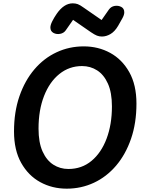

<svg xmlns="http://www.w3.org/2000/svg" viewBox="-20 -1126 856 1151"><path d="M380 5Q293 5 221.5 -34Q150 -73 107 -149.5Q64 -226 64 -338Q64 -455 96.5 -549Q129 -643 186 -710Q243 -777 319 -812.5Q395 -848 482 -848Q569 -848 640.5 -809Q712 -770 755 -693.5Q798 -617 798 -505Q798 -388 765.5 -294Q733 -200 676 -133Q619 -66 543 -30.5Q467 5 380 5ZM390 -113Q470 -113 528.5 -161.5Q587 -210 619 -295Q651 -380 651 -488Q651 -571 627 -624.5Q603 -678 562.5 -704Q522 -730 472 -730Q395 -730 336 -682.5Q277 -635 244 -550.5Q211 -466 211 -355Q211 -272 235 -218.5Q259 -165 299.5 -139Q340 -113 390 -113ZM591 -907Q575 -907 561 -912.5Q547 -918 525 -933L418 -1007L374 -944Q362 -927 340 -923Q318 -919 300 -929Q282 -939 282 -961Q282 -976 293 -998Q304 -1020 319 -1042Q363 -1106 416 -1106Q433 -1106 446.5 -1101Q460 -1096 482 -1080L589 -1006L633 -1069Q646 -1087 667.5 -1090.5Q689 -1094 707 -1084.5Q725 -1075 725 -1052Q725 -1037 714 -1017Q703 -997 688 -971Q668 -937 642.5 -922Q617 -907 591 -907Z"/></svg>

Font: Pacifico
Style: Regular
Weight: 400
Designer: Vernon Adams
Foundry: Vernon Adams
Version: Version 3.010; ttfautohint (v1.8.4.7-5d5b)